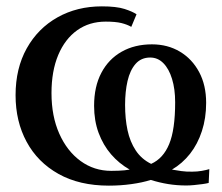

<svg xmlns="http://www.w3.org/2000/svg" viewBox="-20 -573 698 604"><path d="M322.5 11Q230 11 164.2 -25.8Q98.5 -62.5 63.8 -126.8Q29 -191 29 -273.5Q29 -358 64.2 -421Q99.5 -484 161 -518.5Q222.5 -553 300.5 -553Q346 -553 371.8 -544.8Q397.5 -536.5 409.5 -528L393 -488.5Q380 -496 361.8 -500.5Q343.5 -505 312.5 -505Q261 -505 222.8 -477.8Q184.5 -450.5 163.2 -400Q142 -349.5 142 -280Q142 -207.5 166.5 -152.5Q191 -97.5 233.5 -66.5Q276 -35.5 330 -35.5Q343 -35.5 353 -36Q363 -36.5 371.5 -37.2Q380 -38 388 -39.5Q354.5 -58.5 329.5 -87.5Q304.5 -116.5 290.2 -155Q276 -193.5 276 -240Q276 -300.5 298.8 -343.8Q321.5 -387 362.5 -410.2Q403.5 -433.5 458 -433.5Q507.5 -433.5 546 -410.5Q584.5 -387.5 606.5 -346.2Q628.5 -305 628.5 -249.5Q628.5 -201.5 615.2 -160.8Q602 -120 577.8 -89.2Q553.5 -58.5 521 -39.5Q534 -37 550.5 -34.8Q567 -32.5 585 -33Q600.5 -33 614.8 -35.5Q629 -38 638.5 -41L636.5 2.5Q629 4.5 616.5 6.2Q604 8 590.5 9.2Q577 10.5 566 10.5Q536.5 10.5 508.8 6Q481 1.5 454.5 -7Q427.5 1.5 393.2 6.2Q359 11 322.5 11ZM455.5 -57.5Q493.5 -74.5 512.2 -119.8Q531 -165 531 -251.5Q531 -293 521.2 -324.8Q511.5 -356.5 494 -374.2Q476.5 -392 452.5 -392Q424 -392 406.5 -372Q389 -352 381.2 -318.2Q373.5 -284.5 373.5 -243Q373.5 -199.5 381.2 -163.2Q389 -127 407 -99.8Q425 -72.5 455.5 -57.5Z"/></svg>

Font: Merriweather 60pt Medium
Style: Regular
Weight: 500
Version: Version 2.100